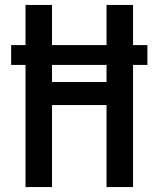

<svg xmlns="http://www.w3.org/2000/svg" viewBox="-20 -755 640 775"><path d="M83 0V-493H25V-573H83V-735H190V-573H410V-735H517V-573H575V-493H517V0H410V-331H190V0ZM190 -424H410V-493H190Z"/></svg>

Font: Iosevka Custom SmBdEx
Style: Regular
Weight: 600
Width: 7
Monospace: yes
Designer: Belleve Invis
Foundry: Belleve Invis
Version: Version 11.2.4; ttfautohint (v1.8.4)